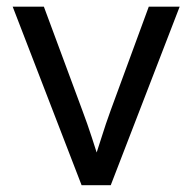

<svg xmlns="http://www.w3.org/2000/svg" viewBox="-20 -542 563 562"><path d="M218.8 0 17.1 -522.5H108.4L220.7 -219.7Q235.8 -179.7 248.8 -139.6Q261.7 -99.6 274.4 -60.1H251.5Q264.6 -99.6 277.1 -139.6Q289.6 -179.7 304.2 -219.7L415.5 -522.5H505.9L304.2 0Z"/></svg>

Font: Inter 28pt
Style: Regular
Weight: 400
Designer: Rasmus Andersson
Foundry: rsms
Version: Version 4.001;git-66647c0bb